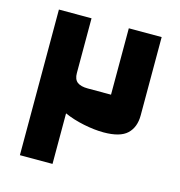

<svg xmlns="http://www.w3.org/2000/svg" viewBox="-96 -710 745 796"><g transform="rotate(15 276.5 -312.5)"><path d="M60 0V-625H200V-390Q200 -363 215 -351.5Q230 -340 260 -340H360V-625H501V-289Q501 -238 471 -209.5Q441 -181 370 -181Q331 -181 284.5 -190.5Q238 -200 200 -217V0Z"/></g></svg>

Font: Changa
Style: Bold
Weight: 700
Designer: Eduardo Rodriguez Tunni
Foundry: Eduardo Rodriguez Tunni
Version: Version 3.002; ttfautohint (v1.8.2)